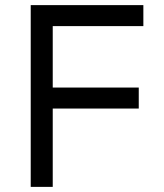

<svg xmlns="http://www.w3.org/2000/svg" viewBox="-20 -730 640 750"><path d="M100 0V-710H540V-628H186V-388H522V-306H186V0Z"/></svg>

Font: Geist Mono
Style: Regular
Weight: 400
Monospace: yes
Designer: Basement.studio, Andrés Briganti, Mateo Zaragoza
Foundry: Basement.studio, Vercel, Andrés Briganti, Guido Ferreyra, Mateo Zaragoza
Version: Version 1.500; ttfautohint (v1.8.4.7-5d5b)